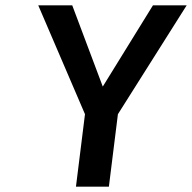

<svg xmlns="http://www.w3.org/2000/svg" viewBox="-20 -713 723 723"><path d="M683 -693H556L367 -387L252 -693H124L300 -283L266 -10H390L424 -283Z"/></svg>

Font: Bluebird
Style: LiNrwObl
Weight: 300
Designer: Jasper
Foundry: Cannot Into Space Fonts
Version: Version 0.98